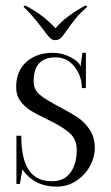

<svg xmlns="http://www.w3.org/2000/svg" viewBox="-20 -683 412 713"><path d="M63 -54 54 0H41V-179H59Q59 -93 87 -51.5Q115 -10 172 -10Q219 -10 242 -42.5Q265 -75 265 -126Q265 -167 236.5 -191Q208 -215 153 -241Q115 -259 93 -273Q71 -287 55.5 -308Q40 -329 40 -359Q40 -420 78.5 -453.5Q117 -487 176 -487Q211 -487 242.5 -470.5Q274 -454 279 -436L286 -487H299V-356H284Q284 -400 257 -435Q230 -470 186 -470Q105 -470 105 -381Q105 -350 128 -331Q151 -312 201 -286Q243 -264 269 -246.5Q295 -229 313.5 -201Q332 -173 332 -133Q332 -99 314 -66Q296 -33 263.5 -11.5Q231 10 190 10Q107 10 63 -54ZM146 -566 129 -588Q97 -630 67 -658L73 -663Q141 -628 185 -579H187Q224 -623 298 -663L304 -658Q277 -634 261.5 -615Q246 -596 225 -566Q214 -550 206 -542Q198 -534 185 -534Q175 -534 168 -540Q161 -546 155 -554Q149 -562 146 -566Z"/></svg>

Font: Viaoda Libre
Style: Regular
Weight: 400
Designer: Gydient
Version: Version 2.000